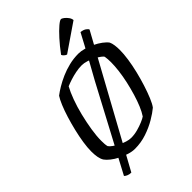

<svg xmlns="http://www.w3.org/2000/svg" viewBox="-304 -1079 1287 1287"><g transform="rotate(-45 339.5 -435.5)"><path d="M144 95Q125 95 111.5 88.5Q98 82 93 76L406 -513Q436 -566 467 -623Q498 -680 525.5 -730.5Q553 -781 569 -812Q594 -809 608 -799Q622 -789 624 -781ZM274 0Q248 0 217.5 -9.5Q187 -19 158 -33.5Q129 -48 106.5 -66Q84 -84 73 -100Q63 -116 58.5 -140Q54 -164 54 -195Q54 -231 61 -277Q68 -323 80 -373Q92 -423 106.5 -470Q121 -517 136.5 -554Q152 -591 166 -612Q188 -629 219 -647.5Q250 -666 287.5 -682.5Q325 -699 368 -709.5Q411 -720 457 -720Q481 -720 511 -711.5Q541 -703 570 -689Q599 -675 622.5 -657.5Q646 -640 658 -623Q665 -608 668 -586.5Q671 -565 671 -541Q671 -504 664 -456Q657 -408 644.5 -356.5Q632 -305 616.5 -256.5Q601 -208 585 -169.5Q569 -131 554 -111Q527 -88 483 -62Q439 -36 385.5 -18Q332 0 274 0ZM308 -70Q339 -70 370.5 -78.5Q402 -87 427.5 -98Q453 -109 464 -117Q481 -142 496.5 -179Q512 -216 525.5 -261Q539 -306 549.5 -353Q560 -400 565.5 -444.5Q571 -489 571 -525Q571 -539 570 -553.5Q569 -568 567 -579Q565 -586 549.5 -597.5Q534 -609 511.5 -621Q489 -633 463.5 -641Q438 -649 417 -649Q389 -649 359.5 -643Q330 -637 303.5 -628.5Q277 -620 256 -611Q237 -577 218 -525.5Q199 -474 184.5 -415Q170 -356 161 -299.5Q152 -243 152 -198Q152 -181 153 -167.5Q154 -154 157 -143Q164 -132 181.5 -119.5Q199 -107 221.5 -95.5Q244 -84 267 -77Q290 -70 308 -70ZM399 -769Q389 -772 380 -780.5Q371 -789 369 -796Q406 -846 440.5 -884Q475 -922 501 -944Q527 -966 537 -966Q545 -966 558 -956Q571 -946 581.5 -931.5Q592 -917 593 -902Z"/></g></svg>

Font: Texturina 12pt Medium
Style: Italic
Weight: 500
Italic angle: -11°
Designer: Guillermo Torres Carreño
Foundry: Omnibus-Type
Version: Version 1.002